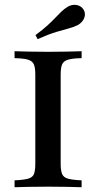

<svg xmlns="http://www.w3.org/2000/svg" viewBox="-20 -786 403 806"><path d="M41.1 0V-29Q79 -30.6 98 -35.9Q116.9 -41.1 122.6 -55.6Q128.2 -70.2 128.2 -98.4V-472.6Q128.2 -501.6 122.2 -515.7Q116.1 -529.8 97.6 -535.5Q79 -541.1 41.1 -541.9V-571Q62.1 -570.2 98.8 -569.4Q135.5 -568.5 183.1 -568.5Q227.4 -568.5 264.1 -569.4Q300.8 -570.2 322.6 -571V-541.9Q284.7 -541.1 265.7 -535.5Q246.8 -529.8 240.7 -515.7Q234.7 -501.6 234.7 -472.6V-98.4Q234.7 -70.2 240.7 -55.6Q246.8 -41.1 265.7 -35.9Q284.7 -30.6 322.6 -29V0Q300.8 -0.8 264.1 -1.6Q227.4 -2.4 183.1 -2.4Q135.5 -2.4 98.8 -1.6Q62.1 -0.8 41.1 0ZM137.9 -621.8 129 -638.7Q159.7 -661.3 179.4 -679.4Q199.2 -697.6 212.9 -712.1Q226.6 -726.6 237.9 -737.5Q249.2 -748.4 263.7 -757.3Q282.3 -768.5 302 -764.9Q321.8 -761.3 331.5 -744.4Q340.3 -729 333.9 -711.3Q327.4 -693.5 308.1 -681.5Q291.1 -672.6 269.4 -666.9Q247.6 -661.3 216.5 -652Q185.5 -642.7 137.9 -621.8Z"/></svg>

Font: Playfair 5pt SemiExpanded Light SemiBold
Style: Regular
Weight: 600
Version: Version 2.001;gftools[0.9.30]